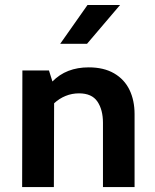

<svg xmlns="http://www.w3.org/2000/svg" viewBox="-20 -763 632 783"><path d="M528.8 -297.9V0H399.9V-262.2Q399.9 -315.4 377.2 -348.9Q354.5 -382.3 302.2 -382.3Q273.4 -382.3 247.6 -371.8Q221.7 -361.3 200.7 -341.8L199.7 0H70.3L71.3 -475.6H179.7L193.8 -430.7Q250 -488.3 341.8 -488.3Q403.3 -488.3 445.3 -463.9Q487.3 -439.5 508.1 -396.5Q528.8 -353.5 528.8 -297.9ZM336.9 -742.7H469.7L335 -584.5H225.6Z"/></svg>

Font: Selawik Semibold
Style: Regular
Weight: 600
Designer: Aaron Bell
Foundry: Microsoft Corporation
Version: Version 1.01